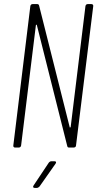

<svg xmlns="http://www.w3.org/2000/svg" viewBox="-20 -720 475 937"><path d="M397 -690 325 -101C324 -97 320 -96 320 -100L171 -692C170 -698 166 -700 162 -700H139C133 -700 129 -696 128 -690L45 -10C44 -4 48 0 53 0H72C78 0 82 -4 83 -10L155 -596C155 -600 159 -601 160 -597L308 -8C309 -2 312 0 317 0H340C346 0 351 -4 351 -10L435 -690C436 -696 432 -700 426 -700H408C402 -700 398 -696 397 -690ZM149 197H160C165 197 169 194 173 190L251 79C256 72 254 67 246 67H230C226 67 221 70 218 74L144 185C139 192 142 197 149 197Z"/></svg>

Font: Barlow Condensed ExtraLight
Style: Italic
Weight: 275
Width: 3
Italic angle: -7°
Designer: Jeremy Tribby
Foundry: Tribby Type
Version: Version 1.422;hotconv 1.0.109;makeotfexe 2.5.65596